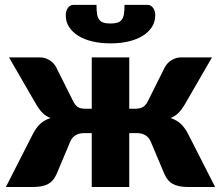

<svg xmlns="http://www.w3.org/2000/svg" viewBox="-20 -748 884 768"><path d="M840.5 0H733.5Q713 0 697.8 -3Q682.5 -6 671.2 -12.2Q660 -18.5 652 -28.2Q644 -38 638 -51L583 -181.5Q575.5 -199 561.2 -207.2Q547 -215.5 528.5 -215.5H497V0H347V-215.5H315.5Q297 -215.5 282.8 -207.2Q268.5 -199 261 -181.5L206 -51Q200 -38 192 -28.2Q184 -18.5 172.8 -12.2Q161.5 -6 146.2 -3Q131 0 110.5 0H3.5L112 -213Q124.5 -237 140.5 -252.2Q156.5 -267.5 182 -276Q163.5 -283 150.5 -296Q137.5 -309 125 -330L16 -518.5H138.5Q159.5 -518.5 177 -508Q194.5 -497.5 204.5 -479.5L273 -342.5Q281 -326.5 291.2 -319.8Q301.5 -313 322.5 -313H347V-518.5H497V-313H519Q540 -313 551.5 -319.8Q563 -326.5 571 -342.5L639.5 -479.5Q649.5 -497.5 667 -508Q684.5 -518.5 705.5 -518.5H828L719 -330Q706.5 -309 693.5 -296Q680.5 -283 662 -276Q687.5 -267.5 703.5 -252.2Q719.5 -237 732 -213ZM422 -654Q439 -654 450 -657.5Q461 -661 467.2 -669.5Q473.5 -678 475.8 -692.2Q478 -706.5 478 -728.5H570Q578 -728.5 583.8 -724.8Q589.5 -721 593.2 -715.2Q597 -709.5 599 -702.2Q601 -695 601 -687.5Q601 -661 587.8 -640.2Q574.5 -619.5 550.8 -604.8Q527 -590 494.2 -582.2Q461.5 -574.5 422 -574.5Q382.5 -574.5 349.8 -582.2Q317 -590 293.2 -604.8Q269.5 -619.5 256.2 -640.2Q243 -661 243 -687.5Q243 -695 245 -702.2Q247 -709.5 250.8 -715.2Q254.5 -721 260.2 -724.8Q266 -728.5 274 -728.5H366Q366 -706.5 368.2 -692.2Q370.5 -678 376.8 -669.5Q383 -661 393.8 -657.5Q404.5 -654 422 -654Z"/></svg>

Font: Lato ExtraBold
Style: Regular
Weight: 800
Designer: Lukasz Dziedzic with Adam Twardoch and Botio Nikoltchev
Foundry: tyPoland Lukasz Dziedzic
Version: Version 2.015; 2015-08-06; http://www.latofonts.com/